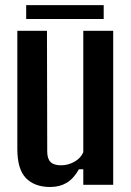

<svg xmlns="http://www.w3.org/2000/svg" viewBox="-20 -720 512 748"><path d="M175.5 8.5Q115 8.5 81.2 -26Q47.5 -60.5 47.5 -139.5V-600H163L164 -129.5Q164 -102 176.8 -89Q189.5 -76 218 -76Q245 -76 269.8 -89.8Q294.5 -103.5 304.5 -127V-600H421V0H304.5V-60.5H287.5Q266.5 -23.5 239.2 -7.5Q212 8.5 175.5 8.5ZM82 -700H384V-646H82Z"/></svg>

Font: Big Shoulders Text Thin
Style: Bold
Weight: 700
Version: Version 2.002